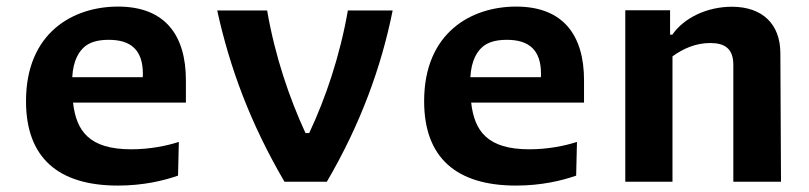

<svg xmlns="http://www.w3.org/2000/svg" viewBox="-20 -566 2520 598"><path d="M244 -421C257.5 -432 279 -442 318.5 -442C387.5 -442 425 -410.5 425 -336C425 -332.5 425 -329 424.5 -325.5H205C208 -381 228 -407.5 244 -421ZM61 -251C61 -75 161 12 347.5 12C425 12 489 -3 534.5 -19L537 -124C498.5 -111.5 446 -101 388.5 -101C258 -101 217.5 -158 207.5 -246.5H559V-316C559 -456 494.5 -545.5 347.5 -545.5C208 -545.5 61 -464.5 61 -251Z M812 -533.5H656.5C696 -353.5 760 -181.5 866 0H998C1102.5 -178.5 1167.5 -356.5 1203 -533.5H1063.5C1038.5 -390.5 994 -260 943 -151.5H931.5C881.5 -260 836.5 -390.5 812 -533.5Z M1484 -421C1497.5 -432 1519 -442 1558.5 -442C1627.5 -442 1665 -410.5 1665 -336C1665 -332.5 1665 -329 1664.5 -325.5H1445C1448 -381 1468 -407.5 1484 -421ZM1301 -251C1301 -75 1401 12 1587.5 12C1665 12 1729 -3 1774.5 -19L1777 -124C1738.5 -111.5 1686 -101 1628.5 -101C1498 -101 1457.5 -158 1447.5 -246.5H1799V-316C1799 -456 1734.5 -545.5 1587.5 -545.5C1448 -545.5 1301 -464.5 1301 -251Z M2412.5 0 2410.5 -401.5C2410 -490.5 2355 -545 2259.5 -545C2183.5 -545 2111 -511.5 2074 -458H2067V-534H1927.5V0H2074.5V-390.5C2107.5 -414.5 2147 -432 2192 -432C2237.5 -432 2264 -414.5 2264 -364V0Z"/></svg>

Font: Monaspace Argon
Style: Bold
Weight: 700
Designer: Riley Cran & the Lettermatic Team
Foundry: Lettermatic
Version: Version 1.000 (Monaspace Argon)